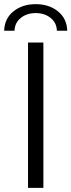

<svg xmlns="http://www.w3.org/2000/svg" viewBox="-21 -905 344 925"><path d="M114 -700H188V0H114ZM151 -885Q215 -885 258 -850.5Q301 -816 303 -757H253Q252 -795 223 -818.5Q194 -842 151 -842Q108 -842 79 -818.5Q50 -795 49 -757H-1Q1 -816 44 -850.5Q87 -885 151 -885Z"/></svg>

Font: Montserrat-Regular
Style: Regular
Weight: 400
Version: Version 7.200